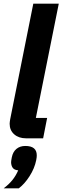

<svg xmlns="http://www.w3.org/2000/svg" viewBox="-21 -760 343 1055"><path d="M216 0H122Q82 0 57 -22Q32 -44 32 -80Q32 -86 33 -92Q34 -98 35 -105L162 -740H302L176 -112H238ZM118 42Q150 42 165.5 55Q181 68 181 93Q181 99 180.5 104Q180 109 178 120Q169 165 141.5 208Q114 251 82 275H-1Q28 253 47 229.5Q66 206 79 176Q57 174 48.5 161.5Q40 149 40 131Q40 127 41 121Q42 115 44 104Q50 74 69.5 58Q89 42 118 42Z"/></svg>

Font: IBM Plex Sans
Style: Bold Italic
Weight: 700
Italic angle: -11.31°
Designer: Mike Abbink, Paul van der Laan, Pieter van Rosmalen
Foundry: Bold Monday
Version: Version 3.201